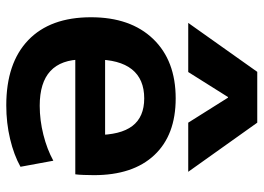

<svg xmlns="http://www.w3.org/2000/svg" viewBox="-134 -696 840 612"><g transform="rotate(90 286.0 -390.0)"><path d="M315.7 10Q181 10 108 -60Q35 -130 35 -260Q35 -386 104 -458Q173 -530 293.7 -530Q410.7 -530 474.5 -461.8Q538.3 -393.7 538.3 -269.3Q538.3 -254.7 537.6 -236.7Q537 -218.7 535.6 -210H111.6V-305H429.4L410.4 -276Q410.4 -354.3 381.5 -392Q352.7 -429.7 293.7 -429.7Q232.3 -429.7 201 -390.4Q169.6 -351 169.6 -273.3V-233.3Q169.6 -165 206.3 -130.8Q243 -96.6 317 -96.6Q363 -96.6 409.5 -108.3Q456 -120 492.3 -140L511.6 -35.3Q474 -14.3 423 -2.2Q372 10 315.7 10ZM53 -570 209 -790H371L527.6 -570H371L291.3 -696.7H289.3L209.6 -570Z"/></g></svg>

Font: M PLUS 2 Thin
Style: Regular
Weight: 100
Designer: Coji Morishita
Foundry: UNDERFOREST DESIGN
Version: Version 1.001